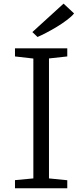

<svg xmlns="http://www.w3.org/2000/svg" viewBox="-20 -1000 437 1020"><path d="M59.6 -43 157.2 -52.2V-689L59.6 -700.2V-743.2H337.4V-700.2L240.2 -689.5V-52.2L337.4 -42.5V0H59.6ZM151.9 -829.6 317.4 -980.5H317.9L373.5 -928.7Q360.8 -912.6 335.4 -893.6Q310.1 -874.5 281 -856.9Q252 -839.4 224.4 -825.2Q196.8 -811 179.7 -803.7H179.2Z"/></svg>

Font: MerriweatherLight
Style: Regular
Weight: 300
Designer: Eben Sorkin ( sorkintype@gmail.com )
Foundry: Eben Sorkin
Version: Version 1.055; ttfautohint (v1.4.1)